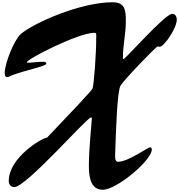

<svg xmlns="http://www.w3.org/2000/svg" viewBox="-20 -1585 1599 1715"><path d="M1008.3 -199.2C1016.1 -441.9 1027.3 -766.6 1056.2 -819.3C1082.5 -866.7 1374 -1169.9 1388.2 -1169.9C1396 -1169.9 1402.8 -1167 1407.2 -1167C1442.4 -1167 1559.1 -1328.6 1559.1 -1411.1C1559.1 -1435.1 1546.4 -1461.4 1519 -1461.4C1452.1 -1461.4 1102.1 -1057.1 1082 -1057.1C1079.6 -1057.1 1077.6 -1061 1077.6 -1063.5C1078.6 -1193.4 1104 -1276.9 1104 -1398.9C1104 -1496.6 1094.7 -1564.9 986.3 -1564.9C693.4 -1564.9 275.4 -1376 166 -1281.2C106.4 -1229.5 22 -1018.1 22 -932.6C22 -912.6 26.4 -896.5 44.9 -896.5C64 -896.5 71.8 -907.2 90.3 -914.1C215.8 -960 393.6 -994.1 393.6 -1016.1C393.6 -1030.8 379.9 -1033.2 364.7 -1033.2C308.6 -1033.2 275.4 -1024.9 231 -1024.9C225.6 -1024.9 219.7 -1024.9 219.7 -1028.3C219.7 -1058.1 682.1 -1292 820.8 -1292C837.9 -1292 839.8 -1287.1 839.8 -1269C839.8 -1084 818.4 -835 807.1 -795.4C801.8 -776.9 584 -548.3 400.4 -356C354.5 -352.5 58.1 -178.2 58.1 32.7C58.1 61 77.6 86.4 107.4 86.4C214.4 86.4 756.3 -536.6 793.9 -536.6C799.3 -536.6 800.3 -527.3 800.3 -523.9C800.3 -499.5 773.9 -263.2 773.9 -102.1C773.9 17.6 799.3 109.9 899.4 109.9C1021 109.9 1335.9 -151.9 1335.9 -250C1335.9 -262.2 1330.1 -269.5 1320.3 -269.5C1300.8 -269.5 1126 -140.1 1034.7 -140.1C1012.2 -140.1 1008.3 -166.5 1008.3 -189.9Z"/></svg>

Font: Bodega Script
Style: Medium
Weight: 500
Italic angle: 39.7°
Version: Version 001.000